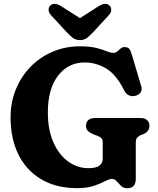

<svg xmlns="http://www.w3.org/2000/svg" viewBox="-20 -960 824 999"><path d="M686.5 -29.5Q686.5 19.5 641.5 19.5Q622 19.5 609.8 7.2Q597.5 -5 587 -17Q576.5 -29 563 -29Q549 -29 526.2 -17Q503.5 -5 468.2 7Q433 19 382 19Q273 19 195.2 -26.8Q117.5 -72.5 76.2 -155.2Q35 -238 35 -349Q35 -428 62.5 -495.2Q90 -562.5 139.2 -612.8Q188.5 -663 254.2 -691Q320 -719 396 -719Q448.5 -719 481.5 -710.5Q514.5 -702 534.8 -693.5Q555 -685 569.5 -685Q581.5 -685 590.2 -692.5Q599 -700 607.5 -707.5Q616 -715 627.5 -715Q645.5 -715 653 -705.2Q660.5 -695.5 667 -672.5L715 -510.5Q721 -491 710 -477.2Q699 -463.5 679.5 -460.5Q663 -458 649 -464.8Q635 -471.5 625 -492Q583.5 -574 531.2 -604.5Q479 -635 420.5 -635Q335 -635 282 -566.2Q229 -497.5 229 -375Q229 -284 258 -219Q287 -154 335 -119.5Q383 -85 439.5 -85Q479.5 -85 497 -98Q514.5 -111 514.5 -135.5V-219Q514.5 -235 507 -241.8Q499.5 -248.5 485.5 -254L466 -261Q448.5 -268.5 438 -278.2Q427.5 -288 427.5 -304.5Q427.5 -346 477 -346H708.5Q734 -346 745.8 -334.8Q757.5 -323.5 757.5 -305Q757.5 -277 728 -263L715.5 -258.5Q703 -253.5 694.8 -245.2Q686.5 -237 686.5 -219ZM467 -795Q448.5 -775.5 433.8 -763.5Q419 -751.5 396 -751.5Q373 -751.5 358 -763.5Q343 -775.5 325 -795L245.5 -881Q232 -896 233 -910Q234 -924 242 -931.5Q263 -950 298 -928L396 -865.5L493.5 -928Q529 -950 549.5 -931.5Q557.5 -924 558.8 -910Q560 -896 546 -881Z"/></svg>

Font: Fraunces 9pt S100
Style: Bold
Weight: 700
Version: Version 1.000; ttfautohint (v1.8.3)